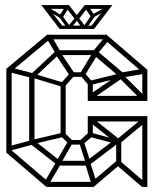

<svg xmlns="http://www.w3.org/2000/svg" viewBox="-20 -737 611 757"><path d="M541 -462H561V-339H541ZM561 -339H541ZM387 -585 400 -600 561 -462 548 -447ZM561 -462 548 -447ZM326 -339V-359H551V-339ZM445 -435 459 -449 547 -361 533 -347ZM551 -467 554 -447 443 -428 439 -448ZM454 -447 467 -432 339 -344 326 -359ZM163 0 5 -135 20 -149 178 -14ZM24 -144 18 -161 103 -184 109 -167ZM171 -7 154 -17 206 -106 223 -96ZM163 0V-20H349V0ZM209 -84 95 -173 110 -187 223 -98ZM5 -135V-466H26V-135ZM111 -169 105 -185 228 -214 234 -198ZM209 -84V-103H329V-84ZM219 -91 203 -102 252 -187 267 -175ZM341 -10 316 -91 335 -98 361 -17ZM95 -173V-438H116V-173ZM320 -88 293 -172 309 -184 336 -100ZM104 -430 19 -452 26 -470 111 -448ZM20 -452 5 -466 166 -600 181 -586ZM109 -425 95 -438 203 -539 216 -526ZM256 -437 200 -521 217 -533 273 -449ZM200 -525 164 -585 185 -592 219 -532ZM203 -520V-539H360V-520ZM166 -582V-600H400V-582ZM228 -394 106 -431 112 -447 234 -410ZM219 -207V-407H239V-207ZM250 -167V-185H306V-167ZM255 -434V-452H312V-434ZM308 -168 294 -182 329 -214 346 -201ZM326 -203V-279H346V-201ZM331 -399 298 -438 312 -452 345 -413ZM450 -435 345 -524 360 -539 465 -450ZM309 -431 293 -443 349 -536 366 -524ZM363 -523 346 -534 395 -593 411 -581ZM329 -84 315 -98 442 -194 456 -180ZM326 -342V-411H346V-342ZM326 -258V-279H561V-258ZM349 0 336 -15 441 -104 454 -89ZM541 -268H561V0H541ZM441 -85 456 -100 554 -16 540 0ZM250 -171 218 -202 232 -216 264 -185ZM233 -393 219 -407 256 -449 270 -435ZM458 -176 444 -190 537 -267 551 -253ZM438 -89V-188H458V-89ZM434 -176 337 -253 351 -267 448 -190ZM334 -401 328 -417 450 -447 456 -431ZM436 -170 328 -199 342 -213 450 -184ZM163 -717 235 -623H215L143 -717ZM409 -717 403 -702H321V-717ZM423 -717 351 -623H331L403 -717ZM398 -709 402 -698 346 -667 340 -678ZM326 -716 349 -682 337 -673 316 -704ZM334 -717 290 -661 280 -674 314 -717ZM283 -676 315 -635 306 -623 283 -655ZM252 -717 286 -673 276 -661 232 -717ZM346 -636V-623H275V-636ZM292 -636V-623H221V-636ZM245 -717V-702H163L157 -717ZM240 -716 249 -703 228 -669 217 -679ZM359 -679 319 -623H303L342 -680ZM283 -676V-655L258 -623L250 -635ZM224 -678 263 -623H247L208 -677ZM168 -709 226 -675 225 -661 164 -698Z"/></svg>

Font: Octagon Variable
Style: Regular
Weight: 400
Designer: Alexander Royter, Emma Schmalisch, Felix Willnauer, Friederike Temme, Greta Wachholz, Jason Tsiakas, Julia Baskal, Julia
Foundry: Type Design @ HAW Hamburg
Version: Version 1.000